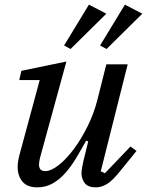

<svg xmlns="http://www.w3.org/2000/svg" viewBox="-20 -795 633 827"><path d="M141 12Q97 12 76.5 -13Q56 -38 56 -76Q56 -99 65 -132L151 -450H63L72 -490L266 -530L152 -114Q150 -105 149 -98Q148 -91 148 -86Q148 -58 175 -58Q200 -58 233 -84Q266 -110 298 -153Q330 -196 358 -252.5Q386 -309 401 -371L438 -518H530L414 -57L432 -49L542 -164L568 -145L500 -61Q465 -17 441 -2.5Q417 12 393 12Q359 12 345 -6.5Q331 -25 331 -48Q331 -60 334 -75.5Q337 -91 339 -100L360 -186L351 -189Q330 -151 308.5 -115Q287 -79 262 -50.5Q237 -22 207 -5Q177 12 141 12ZM256 -599 363 -775 438 -736 284 -584ZM411 -599 518 -775 593 -736 439 -584Z"/></svg>

Font: IBM Plex Serif Text
Style: Italic
Weight: 450
Italic angle: -14°
Designer: Mike Abbink, Paul van der Laan, Pieter van Rosmalen
Foundry: Bold Monday
Version: Version 3.001